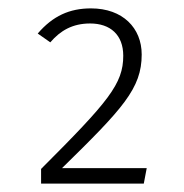

<svg xmlns="http://www.w3.org/2000/svg" viewBox="-20 -761 440 458"><path d="M197 -741C146 -741 106 -723 70 -681L100 -660C124 -688 153 -705 195 -705C243 -705 274 -678 274 -628C274 -561 239 -519 78 -358V-323H323L330 -360H128C273 -502 318 -550 318 -631C318 -694 273 -741 197 -741Z"/></svg>

Font: Fira Sans ExtraLight
Style: Regular
Weight: 200
Designer: bBox Type GmbH & Carrois Corporate GbR & Edenspiekermann AG
Foundry: bBox Type GmbH & Carrois Corporate GbR & Edenspiekermann AG
Version: Version 4.300;PS 004.300;hotconv 1.0.88;makeotf.lib2.5.64775